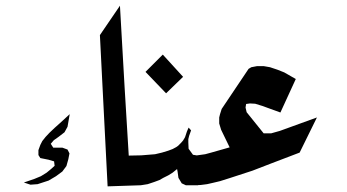

<svg xmlns="http://www.w3.org/2000/svg" viewBox="-20 -659 1233 683"><path d="M228 -252.9 220.2 -208 209.5 -188.5 188 -171.9 171.4 -160.2 160.6 -147.5 169.4 -133.8H201.7L220.2 -127L227.1 -113.3L223.1 -92.8L216.3 -68.4L201.7 -48.8L179.2 -32.2L152.8 -16.6L113.8 -3.9L88.4 -2L64.9 -9.8L102.1 -22.5L125.5 -32.2L146 -44.9L162.6 -58.6L174.3 -69.3L172.4 -85L152.8 -90.8L123.5 -96.7L116.7 -107.4V-125L123.5 -143.6L130.4 -157.2L142.1 -171.9L155.8 -186.5L174.3 -204.1L192.9 -220.7Z M406.7 -638.7 423.3 -347.7 438 -105.5 481 -106.4V0L362.8 3.9L344.2 -360.4L335.4 -534.2Z M684.6 -105.5V0H641.1L626.5 -6.8L614.7 -26.4L611.8 -47.9L609.9 -57.6L594.2 -44.9L578.6 -35.2L561 -26.4L547.4 -18.6L528.8 -11.7L505.4 -3.9L481 0H471.2V-105.5L531.7 -110.4L556.2 -116.2L578.6 -123L594.2 -128.9L606.9 -135.7L613.8 -140.6L624.5 -151.4L631.3 -159.2L638.2 -170.9L645 -191.4L650.9 -205.1L659.7 -195.3L652.8 -175.8L649.9 -164.1V-152.3L650.9 -129.9L666.5 -108.4ZM631.3 -385.7 570.8 -327.1 497.6 -403.3 559.1 -464.8Z M1032.2 -377.9 977.5 -258.8 913.1 -282.2 887.7 -290 869.1 -291 855.5 -289.1 853.5 -276.4 857.4 -259.8 918 -184.6H944.3L975.6 -193.4L1107.4 -241.2L1045.9 -116.2L943.4 -77.1L877.9 -51.8L796.9 -25.4L762.7 -14.6L738.3 -8.8L716.8 -3.9L694.3 -1L674.8 0V-105.5L710 -110.4L731.4 -116.2L796.9 -134.8L766.6 -197.3L759.8 -219.7V-241.2L762.7 -252.9L768.6 -271.5L864.3 -414.1L874 -419.9L894.5 -423.8H918L940.4 -419.9L966.8 -411.1L991.2 -401.4Z"/></svg>

Font: LaylaRuqaa
Style: Regular
Weight: 400
Version: Version 2.0